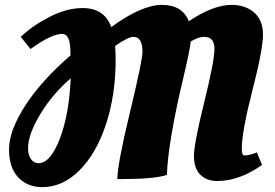

<svg xmlns="http://www.w3.org/2000/svg" viewBox="-20 -730 1128 787"><path d="M319 -697Q408 -697 436 -619Q561 -710 644 -710Q727 -710 754 -643Q854 -710 929 -710Q986 -710 1022 -678.5Q1058 -647 1058 -587.5Q1058 -528 1014.5 -359Q971 -190 971 -119Q971 -93 982 -93Q1003 -93 1033 -105L1054 -54Q961 12 870 12Q827 12 801 -14Q775 -40 775 -90.5Q775 -141 817 -310.5Q859 -480 859 -529.5Q859 -579 817 -579Q794 -579 762 -560Q757 -520 734 -422Q669 -151 664 -13Q613 4 478 4H461Q461 -56 512.5 -269Q564 -482 564 -518Q564 -579 527 -579Q506 -579 452 -542Q454 -506 454 -485Q454 -341 414.5 -221Q375 -101 306 -32Q237 37 154 37Q92 37 54.5 -3Q17 -43 17 -118Q17 -193 82 -295Q147 -397 269 -503Q269 -553 260.5 -572Q252 -591 234 -591Q191 -591 105 -529L65 -579Q112 -624 182.5 -660.5Q253 -697 319 -697ZM95 -122Q95 -95 107 -78Q119 -61 138 -61Q186 -61 224.5 -159.5Q263 -258 270 -409Q197 -347 146 -263.5Q95 -180 95 -122Z"/></svg>

Font: Oleo Script Swash Caps
Style: Bold
Weight: 700
Designer: Soytutype
Foundry: Soytutype
Version: Version 1.002